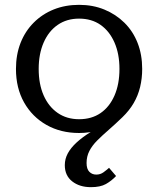

<svg xmlns="http://www.w3.org/2000/svg" viewBox="-20 -538 654 794"><path d="M355 8Q352 9 349 9Q329 12 307 12Q231 12 172 -21.5Q113 -55 79.5 -114.5Q46 -174 46 -253Q46 -312 65 -360.5Q84 -409 119.5 -444.5Q155 -480 202.5 -499Q250 -518 307 -518Q364 -518 411.5 -498.5Q459 -479 494.5 -444Q530 -409 549 -360.5Q568 -312 568 -253Q568 -214 559.5 -178.5Q551 -143 533 -112Q515 -81 486 -53Q456 -24 429.5 -1Q403 22 382 43Q361 64 349.5 86.5Q338 109 338 136Q338 161 349.5 172.5Q361 184 378 184Q395 184 408 174.5Q421 165 431 156L460 190Q441 210 418 223Q395 236 356 236Q309 236 278.5 212Q248 188 248 145Q248 119 260.5 96Q273 73 297 51Q321 29 355 8ZM140 -253Q140 -190 160.5 -143.5Q181 -97 218.5 -71Q256 -45 307 -45Q359 -45 396 -70.5Q433 -96 453.5 -143Q474 -190 474 -253Q474 -315 453.5 -362Q433 -409 396 -435Q359 -461 307 -461Q256 -461 218.5 -435Q181 -409 160.5 -362Q140 -315 140 -253Z"/></svg>

Font: Roboto Serif 20pt
Style: Regular
Weight: 400
Designer: Greg Gazdowicz
Foundry: Commercial Type
Version: Version 1.008